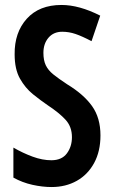

<svg xmlns="http://www.w3.org/2000/svg" viewBox="-20 -744 459 774"><path d="M385 -198Q385 -134 359.5 -87Q334 -40 289.5 -15Q245 10 188 10Q151 10 110.5 1Q70 -8 34 -28V-149Q72 -127 111.5 -112.5Q151 -98 187 -98Q229 -98 249.5 -125.5Q270 -153 270 -191Q270 -233 244.5 -261Q219 -289 172 -320Q144 -339 113 -364Q82 -389 60.5 -427Q39 -465 39 -525Q38 -613 88 -668.5Q138 -724 228 -724Q299 -724 384 -681L349 -578Q311 -598 284.5 -607Q258 -616 231 -616Q196 -616 175.5 -592Q155 -568 155 -531Q155 -501 164.5 -481Q174 -461 195 -444Q216 -427 251 -404Q317 -364 351 -316.5Q385 -269 385 -198Z"/></svg>

Font: Noto Sans Malayalam ExtraCondensed SemiBold
Style: Regular
Weight: 600
Width: 2
Designer: Jelle Bosma - Monotype Design Team
Foundry: Monotype Imaging Inc.
Version: Version 2.104; ttfautohint (v1.8.4.7-5d5b)